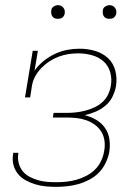

<svg xmlns="http://www.w3.org/2000/svg" viewBox="-20 -717 540 745"><path d="M198 8Q177 8 156.5 6Q136 4 116.5 -2Q97 -8 79.5 -17.5Q62 -27 49.5 -42.5Q37 -58 32 -78Q27 -98 31 -120V-124H51V-120Q48 -102 52.5 -84.5Q57 -67 67.5 -53.5Q78 -40 94 -31.5Q110 -23 127 -18Q144 -13 162 -11.5Q180 -10 198 -10Q218 -10 237.5 -12Q257 -14 276.5 -19.5Q296 -25 314.5 -34.5Q333 -44 348 -58.5Q363 -73 372 -92Q381 -111 384 -130Q388 -150 385.5 -170Q383 -190 373 -206Q363 -222 348 -233Q333 -244 314.5 -250.5Q296 -257 276.5 -259Q257 -261 237 -261H185L188 -279H240Q257 -279 275 -281Q293 -283 310.5 -287.5Q328 -292 345.5 -300Q363 -308 377 -320.5Q391 -333 399 -349.5Q407 -366 410 -384Q415 -411 407.5 -437Q400 -463 381 -479.5Q362 -496 336 -503Q310 -510 283 -510Q264 -510 245 -507Q226 -504 207.5 -497Q189 -490 172 -479Q155 -468 140.5 -453Q126 -438 116.5 -420.5Q107 -403 104 -384L97 -339H77L107 -520H127L114 -443Q129 -464 149.5 -480.5Q170 -497 193.5 -508Q217 -519 241 -523.5Q265 -528 289 -528Q320 -528 349 -519.5Q378 -511 399 -491.5Q420 -472 427.5 -442.5Q435 -413 430 -382Q426 -361 416 -341Q406 -321 388.5 -306.5Q371 -292 350.5 -283.5Q330 -275 309 -270Q333 -264 353.5 -252Q374 -240 387.5 -220.5Q401 -201 404.5 -176.5Q408 -152 404 -127Q400 -106 390 -85Q380 -64 364 -47.5Q348 -31 327 -20Q306 -9 285 -3Q264 3 242 5.5Q220 8 198 8ZM404 -644Q398 -644 392.5 -646Q387 -648 383.5 -653Q380 -658 379 -664Q378 -670 379 -676Q379 -681 381.5 -685Q384 -689 388 -691.5Q392 -694 396 -695.5Q400 -697 405 -697Q411 -697 416.5 -694.5Q422 -692 426 -687Q430 -682 431 -676Q432 -670 431 -664Q430 -659 427.5 -655Q425 -651 421.5 -648.5Q418 -646 413.5 -645Q409 -644 404 -644ZM204 -644Q198 -644 192.5 -646Q187 -648 183.5 -653Q180 -658 179 -664Q178 -670 179 -676Q179 -681 181.5 -685Q184 -689 188 -691.5Q192 -694 196 -695.5Q200 -697 205 -697Q211 -697 216.5 -694.5Q222 -692 226 -687Q230 -682 231 -676Q232 -670 231 -664Q230 -659 227.5 -655Q225 -651 221.5 -648.5Q218 -646 213.5 -645Q209 -644 204 -644Z"/></svg>

Font: Iosevka Curly Slab Thin
Style: Italic
Weight: 100
Italic angle: -9°
Monospace: yes
Designer: Belleve Invis
Foundry: Belleve Invis
Version: Version 22.1.2; ttfautohint (v1.8.4)